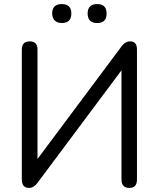

<svg xmlns="http://www.w3.org/2000/svg" viewBox="-20 -915 780 942"><path d="M457 -802Q410 -802 410 -849Q410 -895 457 -895Q503 -895 503 -849Q503 -802 457 -802ZM283 -802Q261 -802 248.5 -814.5Q236 -827 236 -849Q236 -895 283 -895Q330 -895 330 -849Q330 -802 283 -802ZM122 7Q87 7 87 -36V-672Q87 -712 126 -712Q164 -712 164 -672V-135L576 -687Q594 -712 619 -712Q652 -712 652 -672V-34Q652 7 615 7Q576 7 576 -34V-570L164 -18Q146 7 122 7Z"/></svg>

Font: Nunito
Style: Regular
Weight: 400
Designer: Vernon Adams
Foundry: Vernon Adams
Version: Version 3.602